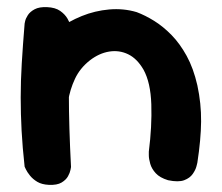

<svg xmlns="http://www.w3.org/2000/svg" viewBox="-20 -519 621 538"><path d="M451 -14Q428 -21 416.5 -33.5Q405 -46 401 -60Q397 -74 397 -84Q397 -94 397 -94Q406 -165 404 -226.5Q402 -288 382 -324Q364 -355 339 -367Q314 -379 286 -374.5Q258 -370 232 -350Q204 -328 190 -298Q176 -268 171 -236Q166 -204 165 -177Q165 -149 165 -129.5Q165 -110 165.5 -96Q166 -82 166 -69Q166 -69 166 -63Q166 -57 162.5 -49Q159 -41 149.5 -34.5Q140 -28 121 -26Q105 -25 92 -34Q79 -43 72 -51.5Q65 -60 65 -60Q55 -76 53.5 -91Q52 -106 53.5 -126.5Q55 -147 51 -178Q47 -216 47 -244.5Q47 -273 51 -296.5Q55 -320 64 -341.5Q73 -363 89 -386Q110 -413 141 -436Q172 -459 209 -474Q246 -489 286 -492.5Q326 -496 363 -485Q387 -476 412 -460.5Q437 -445 460.5 -421Q484 -397 503 -362.5Q522 -328 533 -280Q544 -229 543.5 -178.5Q543 -128 533 -63Q533 -63 530.5 -53Q528 -43 520 -31.5Q512 -20 496 -14Q480 -8 451 -14ZM117 -1Q97 -2 84.5 -9.5Q72 -17 64 -27Q56 -37 52.5 -44.5Q49 -52 49 -52Q43 -106 40.5 -153Q38 -200 38 -246Q38 -292 41 -342Q44 -392 49 -453Q49 -453 50.5 -460Q52 -467 58 -476.5Q64 -486 77 -493Q90 -500 112 -499Q135 -498 148.5 -488.5Q162 -479 169 -467Q176 -455 178 -446Q180 -437 180 -437Q176 -388 174.5 -343Q173 -298 173 -253Q173 -208 174.5 -158.5Q176 -109 179 -51Q179 -51 177.5 -43Q176 -35 170.5 -25Q165 -15 152.5 -7.5Q140 0 117 -1Z"/></svg>

Font: Sour Gummy Black SemiBold
Style: Regular
Weight: 600
Version: Version 1.000